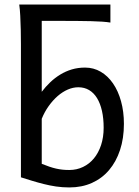

<svg xmlns="http://www.w3.org/2000/svg" viewBox="-20 -801 604 833"><path d="M517.6 -263.7Q517.6 -200.7 500.7 -149.9Q483.9 -99.1 453.1 -63Q422.4 -26.9 378.7 -7.3Q335 12.2 280.8 12.2Q251 12.2 223.1 8.1Q195.3 3.9 169.2 -2.7Q143.1 -9.3 118.7 -16.8Q94.2 -24.4 70.8 -31.7V-609.4Q70.8 -640.6 70.1 -672.1Q69.3 -703.6 67.9 -732.2Q66.4 -760.7 63.5 -781.2H459V-703.1Q429.7 -708 374.3 -709.2Q318.8 -710.4 246.6 -710.4H161.1V-402.8Q178.2 -425.3 198.2 -444.3Q218.3 -463.4 241.5 -477.5Q264.6 -491.7 291.5 -499.8Q318.4 -507.8 349.1 -507.8Q386.2 -507.8 417 -489.7Q447.8 -471.7 470.2 -439.2Q492.7 -406.7 505.1 -361.8Q517.6 -316.9 517.6 -263.7ZM429.7 -246.6Q429.7 -287.1 422.4 -319.8Q415 -352.5 401.1 -375.2Q387.2 -397.9 366.7 -410.2Q346.2 -422.4 319.8 -422.4Q296.9 -422.4 273.9 -412.4Q251 -402.3 230.2 -384.3Q209.5 -366.2 191.4 -341.1Q173.3 -315.9 161.1 -285.6V-90.3Q179.2 -83 194.1 -77.9Q209 -72.8 223.1 -69.6Q237.3 -66.4 251.2 -64.9Q265.1 -63.5 280.8 -63.5Q313 -63.5 340.3 -76.7Q367.7 -89.8 387.5 -113.8Q407.2 -137.7 418.5 -171.6Q429.7 -205.6 429.7 -246.6Z"/></svg>

Font: Andika FrenchTight
Style: Regular
Weight: 400
Designer: Victor Gaultney, Annie Olsen, Julie Remington, Don Collingsworth, Eric Hays, Becca Hirsbrunner
Foundry: SIL International
Version: Version 5.000 ; Dig1 Dig4Opn Dig7 LnSpcTght